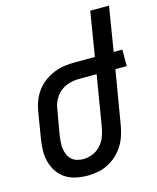

<svg xmlns="http://www.w3.org/2000/svg" viewBox="-112 -813 734 899"><g transform="rotate(-15 255.0 -363.5)"><path d="M201 8Q172 8 144.5 2Q117 -4 94.5 -18.5Q72 -33 57 -55.5Q42 -78 35 -104.5Q28 -131 28.5 -159.5Q29 -188 34 -217L55 -344Q59 -369 68.5 -393.5Q78 -418 94 -439.5Q110 -461 132 -477Q154 -493 179 -503Q204 -513 229.5 -516.5Q255 -520 280 -520H377L412 -735H503L468 -520H510V-440H455L411 -179Q407 -155 399 -130.5Q391 -106 377 -83.5Q363 -61 343 -43Q323 -25 299.5 -13Q276 -1 250.5 3.5Q225 8 201 8ZM201 -72Q224 -72 246.5 -81Q269 -90 285.5 -108Q302 -126 310.5 -148Q319 -170 323 -193L364 -440H280Q257 -440 233.5 -434Q210 -428 190.5 -413Q171 -398 159 -376Q147 -354 144 -331L122 -204Q120 -188 119 -172.5Q118 -157 120.5 -142Q123 -127 129 -113.5Q135 -100 145.5 -90.5Q156 -81 171 -76.5Q186 -72 201 -72Z"/></g></svg>

Font: Iosevka Medium
Style: Italic
Weight: 500
Italic angle: -9°
Monospace: yes
Designer: Belleve Invis
Foundry: Belleve Invis
Version: Version 32.5.0; ttfautohint (v1.8.4)